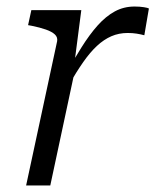

<svg xmlns="http://www.w3.org/2000/svg" viewBox="-20 -568 479 588"><path d="M60 0H134L214 -374L208 -375L229 -537H76L66 -491L77 -489Q102 -484 120.5 -477.5Q139 -471 148 -462.5Q157 -454 155 -442ZM436 -542Q433 -544 420.5 -546Q408 -548 392 -548Q359 -548 331.5 -533Q304 -518 279 -490Q254 -462 229 -422Q204 -382 175 -331L191 -308Q214 -348 235 -378Q256 -408 277 -427.5Q298 -447 321 -457Q344 -467 371 -467Q386 -467 398.5 -465Q411 -463 422 -460Z"/></svg>

Font: Roboto Serif Light
Style: Italic
Weight: 300
Italic angle: -10°
Version: Version 1.007